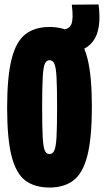

<svg xmlns="http://www.w3.org/2000/svg" viewBox="-20 -831 466 861"><path d="M202 10Q135 10 93 -22Q51 -54 31.5 -132.5Q12 -211 12 -348Q12 -487 32 -566Q52 -645 94 -677.5Q136 -710 202 -710Q269 -710 311 -678Q353 -646 372.5 -567.5Q392 -489 392 -352Q392 -213 372 -134Q352 -55 310 -22.5Q268 10 202 10ZM202 -140Q216 -140 223.5 -156Q231 -172 233.5 -217.5Q236 -263 236 -351Q236 -439 233.5 -484Q231 -529 224 -545Q217 -561 202 -561Q188 -561 181 -545Q174 -529 171.5 -483Q169 -437 169 -349Q169 -261 171.5 -216Q174 -171 181 -155.5Q188 -140 202 -140ZM251 -592V-699H260Q290 -699 300 -722.5Q310 -746 302 -810L422 -811Q437 -698 396.5 -645Q356 -592 260 -592Z"/></svg>

Font: Georama ExtraCondensed ExtraBold
Style: Regular
Weight: 800
Width: 2
Designer: Jean-Baptiste Levee
Foundry: Production Type
Version: Version 1.000